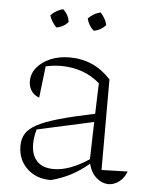

<svg xmlns="http://www.w3.org/2000/svg" viewBox="-51 -719 590 769"><g transform="rotate(5 244.5 -334.0)"><path d="M182 9Q123 9 86 -26.5Q49 -62 49 -117Q49 -145 61.5 -166Q74 -187 105.5 -204Q137 -221 193 -237Q249 -253 336 -271L340 -394Q276 -450 183 -450Q154 -450 122 -443L107 -316Q86 -323 75 -340Q64 -357 64 -378Q64 -409 84 -433.5Q104 -458 138 -472.5Q172 -487 215 -487Q314 -487 381 -413V-49L486 -52Q475 -24 455 -9.5Q435 5 413 5Q388 5 365.5 -14Q343 -33 333 -70Q299 -41 263 -22Q227 -3 182 9ZM99 -129Q99 -85 122 -60.5Q145 -36 190 -36Q253 -36 331 -88L335 -238L108 -188Q99 -158 99 -129ZM172 -677Q195 -656 198 -628Q190 -618 177.5 -611Q165 -604 151 -602Q142 -611 134 -623.5Q126 -636 123 -649Q133 -659 145.5 -666.5Q158 -674 172 -677ZM323 -677Q332 -667 339.5 -654Q347 -641 349 -628Q340 -618 327.5 -611Q315 -604 301 -602Q280 -620 273 -649Q283 -659 295.5 -666.5Q308 -674 323 -677Z"/></g></svg>

Font: Piazzolla ExtraLight
Style: Regular
Weight: 200
Designer: Juan Pablo del Peral
Foundry: Huerta Tipografica
Version: Version 1.330